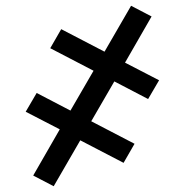

<svg xmlns="http://www.w3.org/2000/svg" viewBox="-20 -485 640 665"><path d="M166 160 95 123 187 -37 69 -98 107 -163 224 -102 304 -240 154 -318 192 -384 342 -306 434 -465 505 -428 413 -268 531 -207 493 -142 376 -203 296 -65 446 13 408 79 258 1Z"/></svg>

Font: Nova
Style: Regular
Weight: 400
Monospace: yes
Designer: Belleve Invis
Foundry: Belleve Invis
Version: Version 24.1.4; ttfautohint (v1.8.4)